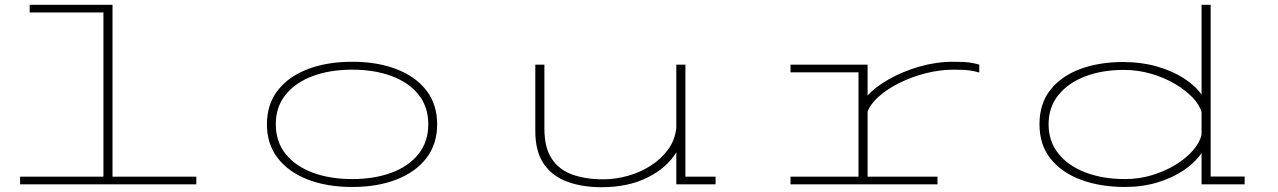

<svg xmlns="http://www.w3.org/2000/svg" viewBox="-20 -770 5340 802"><path d="M64 0V-32H412V-718H104V-750H450V-32H800V0Z M1451 11Q1346 11 1265.8 -20Q1185.5 -51 1140.2 -109.5Q1095 -168 1095 -251Q1095 -334.5 1140.5 -392.8Q1186 -451 1266.2 -481.5Q1346.5 -512 1451 -512Q1556 -512 1636 -481.2Q1716 -450.5 1761 -392.2Q1806 -334 1806 -251Q1806 -168 1761 -109.5Q1716 -51 1636 -20Q1556 11 1451 11ZM1451 -22Q1544 -22 1615.8 -48.8Q1687.5 -75.5 1728.2 -126.8Q1769 -178 1769 -251Q1769 -324 1728 -375Q1687 -426 1615.2 -452.5Q1543.5 -479 1451 -479Q1359 -479 1287 -452.5Q1215 -426 1173.5 -375Q1132 -324 1132 -251Q1132 -178 1173.2 -126.8Q1214.5 -75.5 1286.5 -48.8Q1358.5 -22 1451 -22Z M2493 12Q2412.5 12 2350 -10.8Q2287.5 -33.5 2251.8 -85Q2216 -136.5 2216 -223V-500H2254V-233Q2254 -153 2284.8 -106.8Q2315.5 -60.5 2370.8 -40.8Q2426 -21 2499 -21Q2551 -21 2602.8 -35.5Q2654.5 -50 2698.2 -78Q2742 -106 2770.8 -145.5Q2799.5 -185 2805 -235.5V-500H2843V-32H2969V0H2805V-133.5Q2765 -68 2683.8 -28Q2602.5 12 2493 12Z M3282 0V-32H3566V-468H3282V-500H3604V-371.5Q3636.5 -407 3693.5 -439.2Q3750.5 -471.5 3820.5 -491.8Q3890.5 -512 3961.5 -512Q4007.5 -512 4030 -508.8Q4052.5 -505.5 4070.5 -500V-467Q4052.5 -472.5 4030.2 -475.8Q4008 -479 3964 -479Q3907 -479 3849 -464.5Q3791 -450 3740 -425Q3689 -400 3653 -368.8Q3617 -337.5 3604 -304V-32H3896V0Z M4679 11Q4577.5 11 4496.8 -18.5Q4416 -48 4369 -106.2Q4322 -164.5 4322 -251Q4322 -337.5 4368 -395.2Q4414 -453 4493 -482Q4572 -511 4671 -511Q4746.5 -511 4811 -492.8Q4875.5 -474.5 4923.8 -443.8Q4972 -413 4999 -375V-750H5037V-32.5H5179V0H4999V-130.5Q4972.5 -91.5 4925.2 -59.2Q4878 -27 4815 -8Q4752 11 4679 11ZM4360 -251Q4360 -180 4400.8 -128.8Q4441.5 -77.5 4513.8 -49.8Q4586 -22 4680 -22Q4737.5 -22 4791.5 -38.2Q4845.5 -54.5 4889.5 -81.2Q4933.5 -108 4962.5 -141Q4991.5 -174 4999 -207.5V-301.5Q4991 -332 4961.2 -363Q4931.5 -394 4886.8 -420.2Q4842 -446.5 4787.5 -462.2Q4733 -478 4675 -478Q4583.5 -478 4512.5 -450.8Q4441.5 -423.5 4400.8 -372.8Q4360 -322 4360 -251Z"/></svg>

Font: Trispace Expanded Thin
Style: Regular
Weight: 100
Width: 7
Designer: Tyler Finck
Foundry: Etcetera Type Company
Version: Version 1.210; ttfautohint (v1.8.3)